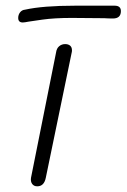

<svg xmlns="http://www.w3.org/2000/svg" viewBox="-20 -660 445 675"><path d="M89 -35 177 -475Q179 -490 188 -497.5Q197 -505 209 -505Q220 -505 226.5 -499.5Q233 -494 233 -483Q233 -478 232 -475L141 -35Q135 -5 111 -5Q99 -5 93 -13.5Q87 -22 89 -35ZM44 -597Q44 -608 50.5 -616.5Q57 -625 68 -626Q131 -640 244 -640H383Q405 -640 405 -621Q405 -595 377 -595Q360 -595 347 -596L232 -597Q172 -597 129 -591Q86 -585 81 -584Q66 -581 60 -581Q44 -581 44 -597Z"/></svg>

Font: Mali Light
Style: Italic
Weight: 300
Italic angle: -10°
Version: Version 1.000; ttfautohint (v1.6)